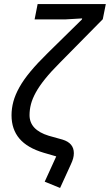

<svg xmlns="http://www.w3.org/2000/svg" viewBox="-20 -760 543 949"><path d="M166 -740H503L488 -665L276 -450Q232 -406 203 -370Q174 -334 157 -303Q140 -272 133 -245Q126 -218 126 -191Q126 -118 221 -89L289 -70Q345 -53 345 -3Q345 10 341.5 23Q338 36 330 53L277 169L201 138L258 13L196 -5Q115 -29 76 -75Q37 -121 37 -190Q37 -224 46 -257.5Q55 -291 75.5 -328Q96 -365 130.5 -406.5Q165 -448 216 -498L385 -664L386 -669L301 -664H151Z"/></svg>

Font: IBM Plex Sans Text
Style: Italic
Weight: 450
Italic angle: -11°
Designer: Mike Abbink, Paul van der Laan, Pieter van Rosmalen
Foundry: Bold Monday
Version: Version 3.005